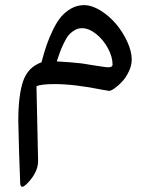

<svg xmlns="http://www.w3.org/2000/svg" viewBox="-20 -374 582 748"><path d="M192.9 -46.4Q137.7 -46.4 122.1 -37.6L128.4 252.4Q128.9 296.9 86.4 340.3Q59.6 368.2 58.6 338.4Q53.7 218.8 51.3 96.7Q51.3 -2 69.8 -57.1Q88.4 -112.3 141.6 -131.3Q151.4 -168 161.1 -196.8Q170.9 -225.6 185.8 -256.6Q200.7 -287.6 217.3 -307.6Q233.9 -327.6 257.1 -340.8Q280.3 -354 307.1 -354Q337.9 -354 372.1 -332.8Q406.2 -311.5 432.6 -280Q459 -248.5 476.1 -210.9Q493.2 -173.3 493.2 -142.1Q493.2 -119.6 482.2 -96.2Q471.2 -72.8 456.3 -56.6Q441.4 -40.5 427 -30.3Q412.6 -20 404.8 -20Q401.9 -20 381.3 -23.9Q270.5 -46.4 192.9 -46.4ZM201.2 -134.8Q229.5 -133.3 253.7 -131.3Q277.8 -129.4 297.9 -127Q307.1 -125.5 324 -122.8Q340.8 -120.1 355 -117.9Q369.1 -115.7 382.6 -113.8Q396 -111.8 401.4 -111.8Q418.5 -111.8 418.5 -122.6Q418.5 -152.3 400.6 -185.8Q382.8 -219.2 354.5 -241.7Q326.2 -264.2 299.3 -264.2Q283.7 -264.2 270 -255.9Q256.3 -247.6 247.3 -236.8Q238.3 -226.1 228.8 -206.1Q219.2 -186 214.1 -172.4Q209 -158.7 201.2 -134.8Z"/></svg>

Font: Sahel FD
Style: FD
Weight: 400
Foundry: Saber Rastikerdar (saber.rastikerdar@gmail.com)
Version: Version 3.3.1